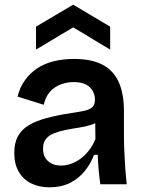

<svg xmlns="http://www.w3.org/2000/svg" viewBox="-20 -788 615 821"><path d="M192 13Q148 13 114 -3.5Q80 -20 60.5 -53Q41 -86 41 -135Q41 -176 56.5 -205Q72 -234 103 -252.5Q134 -271 180.5 -283.5Q227 -296 288 -305Q322 -310 343.5 -315Q365 -320 375.5 -330.5Q386 -341 386 -362Q386 -393 364 -415Q342 -437 294 -437Q266 -437 239.5 -427Q213 -417 194 -396Q175 -375 167 -340L55 -375Q65 -414 86 -444Q107 -474 138 -495Q169 -516 209.5 -526Q250 -536 297 -536Q370 -536 417 -512Q464 -488 487 -438.5Q510 -389 510 -312V-214Q510 -180 511.5 -143.5Q513 -107 515.5 -70.5Q518 -34 522 0H409Q405 -28 402 -60Q399 -92 398 -126H382Q368 -88 342 -56Q316 -24 278.5 -5.5Q241 13 192 13ZM241 -80Q261 -80 282 -87Q303 -94 322.5 -108Q342 -122 359 -143Q376 -164 388 -193L387 -280L411 -276Q394 -262 369 -254Q344 -246 316.5 -242Q289 -238 261.5 -232.5Q234 -227 212 -218.5Q190 -210 177 -194.5Q164 -179 164 -152Q164 -118 185.5 -99Q207 -80 241 -80ZM134 -576V-674L293 -768L451 -674V-576L293 -671Z"/></svg>

Font: Bricolage Grotesque 16pt SemiBold
Style: Regular
Weight: 600
Version: Version 1.001;gftools[0.9.33.dev8+g029e19f]